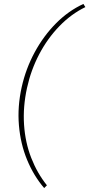

<svg xmlns="http://www.w3.org/2000/svg" viewBox="-20 -731 453 974"><path d="M204 223Q151 161 117.5 80Q84 -1 76 -95.5Q68 -190 90 -289Q111 -383 156 -466Q201 -549 264 -612.5Q327 -676 403 -711L413 -695Q341 -660 281 -598Q221 -536 179 -456Q137 -376 117 -285Q96 -189 102 -98.5Q108 -8 138.5 70Q169 148 218 209Z"/></svg>

Font: Ysabeau Office Thin
Style: Italic
Weight: 250
Italic angle: -12°
Designer: Christian Thalmann (Catharsis Fonts)
Version: Version 2.001;gftools[0.9.30]; featfreeze: tnum,lnum,ss02